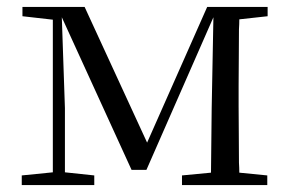

<svg xmlns="http://www.w3.org/2000/svg" viewBox="-20 -536 839 556"><path d="M361 -44 159 -486 168 -223V-37L253 -28V0H43V-28L133 -37V-479L45 -489V-516H225L406 -123L580 -516H755V-489L673 -480Q673 -467 672 -451Q672 -410 671.5 -366Q671 -322 671 -288V-229Q671 -194 671.5 -150Q672 -106 672 -65Q673 -49 673 -36L754 -28V0H507V-28L591 -36L593 -222L598 -486L404 -44Z"/></svg>

Font: Early Summer Mincho
Style: Regular
Weight: 400
Designer: GuiWonder
Version: Version 1.002